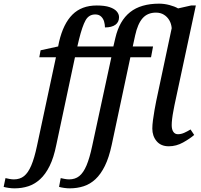

<svg xmlns="http://www.w3.org/2000/svg" viewBox="-160 -790 1098 1050"><path d="M-81 240Q-96 240 -113 237.5Q-130 235 -140 232L-130 184Q-122 186 -108.5 188.5Q-95 191 -84 191Q-51 191 -28.5 173Q-6 155 11 115Q28 75 42 9L146 -477H55L62 -515L158 -536L163 -561Q186 -660 236 -710Q286 -760 369 -760Q413 -760 439.5 -751Q466 -742 478.5 -727.5Q491 -713 491 -696Q491 -669 471 -654.5Q451 -640 414 -640Q414 -655 409.5 -671.5Q405 -688 393 -699.5Q381 -711 361 -711Q326 -711 308 -679Q290 -647 272 -574L263 -536H460L471 -583Q482 -630 502 -665Q522 -700 551.5 -723.5Q581 -747 621 -758.5Q661 -770 710 -770Q738 -770 766.5 -762.5Q795 -755 814 -744L885 -760H911L794 -214Q792 -202 788 -182Q784 -162 781.5 -141Q779 -120 779 -106Q779 -82 788 -69Q797 -56 813 -56Q830 -56 847 -63.5Q864 -71 882 -82L902 -52Q879 -32 841.5 -11Q804 10 763 10Q720 10 696.5 -18Q673 -46 673 -87Q673 -106 676.5 -133Q680 -160 685 -188Q690 -216 694 -236L779 -636Q777 -660 766 -679Q755 -698 736.5 -709.5Q718 -721 693 -721Q647 -721 620 -690.5Q593 -660 579 -596L566 -536H677L666 -477H553L451 2Q436 72 413.5 117.5Q391 163 362 190Q333 217 297.5 228.5Q262 240 221 240Q206 240 189.5 237.5Q173 235 163 232L172 184Q180 186 193.5 188.5Q207 191 218 191Q251 191 273.5 173Q296 155 313 115Q330 75 344 9L449 -477H250L148 2Q134 72 111.5 117.5Q89 163 59.5 190Q30 217 -5 228.5Q-40 240 -81 240Z"/></svg>

Font: ET Text
Style: Italic
Weight: 470
Italic angle: -12°
Designer: Monotype Design Team
Foundry: Monotype Imaging Inc.
Version: Version 2.009